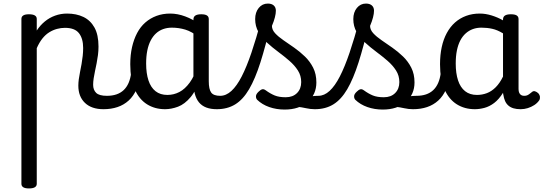

<svg xmlns="http://www.w3.org/2000/svg" viewBox="-20 -595 3046 1076"><path d="M142 461Q121 461 110.5 454.5Q100 448 100 435V-489Q100 -502 110.5 -508.5Q121 -515 142 -515Q164 -515 175 -508.5Q186 -502 186 -489V-424Q205 -453 231 -474.5Q257 -496 289 -507.5Q321 -519 356 -519Q408 -519 447.5 -500Q487 -481 509.5 -440.5Q532 -400 532 -334Q532 -310 529 -286.5Q526 -263 521.5 -240.5Q517 -218 512.5 -197Q508 -176 505 -156.5Q502 -137 502 -120Q502 -91 519 -74.5Q536 -58 579 -58Q593 -58 599.5 -46.5Q606 -35 604.5 -20.5Q603 -6 592 5.5Q581 17 560 17Q493 17 456 -18.5Q419 -54 419 -115Q419 -131 421.5 -150.5Q424 -170 428.5 -191.5Q433 -213 437 -236Q441 -259 443.5 -281.5Q446 -304 446 -326Q446 -379 422.5 -409Q399 -439 344 -439Q322 -439 299.5 -433Q277 -427 256 -414Q235 -401 217.5 -379Q200 -357 186 -325V435Q186 448 175 454.5Q164 461 142 461Z M560 17Q546 17 539.5 5.5Q533 -6 534.5 -20.5Q536 -35 547 -46.5Q558 -58 579 -58Q609 -58 632.5 -66Q656 -74 673 -90Q690 -106 700.5 -130Q711 -154 715 -186Q717 -201 730 -205.5Q743 -210 755.5 -205.5Q768 -201 766 -186Q762 -133 745 -94.5Q728 -56 701 -31.5Q674 -7 638.5 5Q603 17 560 17Z M905 17Q848 17 804 -10.5Q760 -38 735 -94Q710 -150 710 -235Q710 -287 720 -331Q730 -375 748.5 -410Q767 -445 794.5 -469Q822 -493 857 -506Q892 -519 934 -519Q975 -519 1018 -503Q1061 -487 1095 -461V-386Q1055 -418 1018.5 -429Q982 -440 943 -440Q917 -440 894.5 -432Q872 -424 854.5 -408Q837 -392 824.5 -368Q812 -344 805.5 -312Q799 -280 799 -239Q799 -184 812 -144.5Q825 -105 851.5 -84Q878 -63 918 -63Q954 -63 985.5 -79.5Q1017 -96 1043.5 -132.5Q1070 -169 1089 -229L1105 -168Q1082 -91 1048.5 -51Q1015 -11 977.5 3Q940 17 905 17ZM1195 17Q1161 17 1136 7.5Q1111 -2 1095 -21.5Q1079 -41 1071.5 -70.5Q1064 -100 1064 -140V-486Q1064 -501 1075 -508Q1086 -515 1108 -515Q1129 -515 1139.5 -508.5Q1150 -502 1150 -488V-140Q1150 -95 1163.5 -76.5Q1177 -58 1214 -58Q1223 -58 1227.5 -46.5Q1232 -35 1230.5 -20.5Q1229 -6 1220.5 5.5Q1212 17 1195 17Z M1195 17Q1176 17 1169.5 5.5Q1163 -6 1167 -20.5Q1171 -35 1183 -46.5Q1195 -58 1214 -58Q1247 -58 1277 -85.5Q1307 -113 1334.5 -166.5Q1362 -220 1389 -299.5Q1416 -379 1444 -483Q1449 -498 1463.5 -499.5Q1478 -501 1490.5 -493Q1503 -485 1499 -469Q1469 -338 1439.5 -245.5Q1410 -153 1376 -95Q1342 -37 1298 -10Q1254 17 1195 17Z M1744 17Q1720 17 1695.5 11.5Q1671 6 1647.5 3.5Q1624 1 1599 12L1620 -16Q1655 -34 1679.5 -43Q1704 -52 1723.5 -55Q1743 -58 1763 -58Q1772 -58 1774 -46.5Q1776 -35 1772 -20.5Q1768 -6 1760.5 5.5Q1753 17 1744 17ZM1575 19Q1529 19 1489 5Q1449 -9 1421 -36Q1414 -44 1414.5 -56Q1415 -68 1429 -81Q1440 -92 1449 -94.5Q1458 -97 1469 -89Q1495 -70 1519.5 -60Q1544 -50 1581 -50Q1621 -50 1644.5 -73.5Q1668 -97 1668 -135Q1668 -171 1649.5 -200Q1631 -229 1601.5 -254.5Q1572 -280 1539 -304.5Q1506 -329 1476.5 -356Q1447 -383 1428.5 -415.5Q1410 -448 1410 -488Q1410 -526 1430 -550.5Q1450 -575 1481 -575Q1502 -575 1514 -564.5Q1526 -554 1526 -535Q1526 -519 1520.5 -497.5Q1515 -476 1504 -450Q1504 -428 1522 -408.5Q1540 -389 1568.5 -369.5Q1597 -350 1628.5 -328Q1660 -306 1688.5 -278.5Q1717 -251 1735 -215.5Q1753 -180 1753 -133Q1753 -66 1704.5 -23.5Q1656 19 1575 19Z M1745 17Q1726 17 1719.5 5.5Q1713 -6 1717 -20.5Q1721 -35 1733 -46.5Q1745 -58 1764 -58Q1797 -58 1827 -85.5Q1857 -113 1884.5 -166.5Q1912 -220 1939 -299.5Q1966 -379 1994 -483Q1999 -498 2013.5 -499.5Q2028 -501 2040.5 -493Q2053 -485 2049 -469Q2019 -338 1989.5 -245.5Q1960 -153 1926 -95Q1892 -37 1848 -10Q1804 17 1745 17Z M2294 17Q2270 17 2245.5 11.5Q2221 6 2197.5 3.5Q2174 1 2149 12L2170 -16Q2205 -34 2229.5 -43Q2254 -52 2273.5 -55Q2293 -58 2313 -58Q2322 -58 2324 -46.5Q2326 -35 2322 -20.5Q2318 -6 2310.5 5.5Q2303 17 2294 17ZM2125 19Q2079 19 2039 5Q1999 -9 1971 -36Q1964 -44 1964.5 -56Q1965 -68 1979 -81Q1990 -92 1999 -94.5Q2008 -97 2019 -89Q2045 -70 2069.5 -60Q2094 -50 2131 -50Q2171 -50 2194.5 -73.5Q2218 -97 2218 -135Q2218 -171 2199.5 -200Q2181 -229 2151.5 -254.5Q2122 -280 2089 -304.5Q2056 -329 2026.5 -356Q1997 -383 1978.5 -415.5Q1960 -448 1960 -488Q1960 -526 1980 -550.5Q2000 -575 2031 -575Q2052 -575 2064 -564.5Q2076 -554 2076 -535Q2076 -519 2070.5 -497.5Q2065 -476 2054 -450Q2054 -428 2072 -408.5Q2090 -389 2118.5 -369.5Q2147 -350 2178.5 -328Q2210 -306 2238.5 -278.5Q2267 -251 2285 -215.5Q2303 -180 2303 -133Q2303 -66 2254.5 -23.5Q2206 19 2125 19Z M2295 17Q2281 17 2274.5 5.5Q2268 -6 2269.5 -20.5Q2271 -35 2282 -46.5Q2293 -58 2314 -58Q2344 -58 2367.5 -66Q2391 -74 2408 -90Q2425 -106 2435.5 -130Q2446 -154 2450 -186Q2452 -201 2465 -205.5Q2478 -210 2490.5 -205.5Q2503 -201 2501 -186Q2497 -133 2480 -94.5Q2463 -56 2436 -31.5Q2409 -7 2373.5 5Q2338 17 2295 17Z M2641 17Q2584 17 2540 -10.5Q2496 -38 2471 -94Q2446 -150 2446 -235Q2446 -287 2455.5 -331Q2465 -375 2484 -410Q2503 -445 2530 -469Q2557 -493 2592 -506Q2627 -519 2669 -519Q2701 -519 2735 -508.5Q2769 -498 2799 -481V-486Q2799 -501 2810 -508Q2821 -515 2843 -515Q2865 -515 2875.5 -508.5Q2886 -502 2886 -488V-96Q2886 -83 2890 -74.5Q2894 -66 2901 -62Q2908 -58 2917 -58Q2927 -58 2933.5 -60.5Q2940 -63 2946.5 -68Q2953 -73 2962 -80Q2969 -86 2978 -83.5Q2987 -81 2996 -73Q3005 -63 3006 -52Q3007 -41 3002 -33Q2991 -17 2974 -6Q2957 5 2937.5 11Q2918 17 2898 17Q2875 17 2858 12Q2841 7 2829 -3.5Q2817 -14 2810.5 -29Q2804 -44 2801 -63Q2801 -64 2800 -67.5Q2799 -71 2799 -75Q2776 -38 2749.5 -18Q2723 2 2695 9.5Q2667 17 2641 17ZM2534 -239Q2534 -184 2547 -144.5Q2560 -105 2586.5 -84Q2613 -63 2653 -63Q2682 -63 2708.5 -73Q2735 -83 2758 -106Q2781 -129 2799 -166V-408Q2768 -427 2739 -433.5Q2710 -440 2678 -440Q2652 -440 2630 -432Q2608 -424 2590 -408Q2572 -392 2559.5 -368Q2547 -344 2540.5 -312Q2534 -280 2534 -239Z"/></svg>

Font: Playwrite HU
Style: Regular
Weight: 400
Designer: Veronika Burian, José Scaglione
Foundry: TypeTogether
Version: Version 1.002